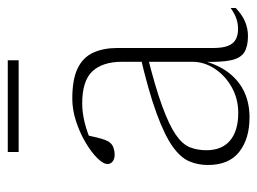

<svg xmlns="http://www.w3.org/2000/svg" viewBox="-104 -548 662 494"><g transform="rotate(-90 227.0 -301.0)"><path d="M333.5 -272V-253.5Q251 -233 201.8 -215Q152.5 -197 127.8 -180Q103 -163 95.2 -143.8Q87.5 -124.5 87.5 -101Q87.5 -61 112.5 -40Q137.5 -19 183.5 -19Q220 -19 250 -36Q280 -53 297.5 -80Q315 -107 315 -136.5V-318.5Q315 -367.5 290.8 -394Q266.5 -420.5 207.5 -420.5Q184.5 -420.5 158.8 -414.2Q133 -408 98 -392.5L126 -408Q123 -393.5 120 -381.8Q117 -370 114 -361.8Q111 -353.5 106.5 -348.5Q101.5 -342.5 93.2 -339.8Q85 -337 76.5 -337Q65 -337 58.5 -342.2Q52 -347.5 52 -355Q52 -366.5 67.5 -382Q83 -397.5 108 -412.2Q133 -427 162.5 -436.5Q192 -446 220 -446Q270 -446 298.2 -432.2Q326.5 -418.5 338.5 -392.2Q350.5 -366 350.5 -330.5V-83.5Q350.5 -59.5 356 -45.5Q361.5 -31.5 372.5 -25.5Q383.5 -19.5 399.5 -19.5Q412.5 -19.5 425 -23.5Q437.5 -27.5 453.5 -38.5V-25.5Q435.5 -8.5 417.8 -1.2Q400 6 381 6Q355 6 339.8 -3.2Q324.5 -12.5 319 -37.8Q313.5 -63 315 -111L318.5 -111.5Q307 -69 285.8 -42.2Q264.5 -15.5 236 -2.8Q207.5 10 172 10Q117 10 83.2 -16.5Q49.5 -43 49.5 -97Q49.5 -123 59 -145.2Q68.5 -167.5 97.2 -188Q126 -208.5 182.5 -229.2Q239 -250 333.5 -272ZM83 -584V-612H319V-584Z"/></g></svg>

Font: Newsreader 16pt 16pt ExtraLight
Style: Regular
Weight: 250
Version: Version 1.003